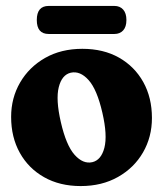

<svg xmlns="http://www.w3.org/2000/svg" viewBox="-20 -618 550 647"><path d="M257.5 -453.5Q328.5 -453.5 381 -423.8Q433.5 -394 462.8 -341.5Q492 -289 492 -220.5Q492 -156.5 462 -104.5Q432 -52.5 377.8 -21.8Q323.5 9 252 9Q181.5 9 128.8 -20.8Q76 -50.5 46.8 -103Q17.5 -155.5 17.5 -224Q17.5 -288 47.8 -340Q78 -392 132 -422.8Q186 -453.5 257.5 -453.5ZM291 -71.5Q321 -78.5 331.8 -120.2Q342.5 -162 325 -238Q307 -316.5 278.5 -348.2Q250 -380 218.5 -373Q188.5 -366 178 -324.2Q167.5 -282.5 185 -206.5Q203 -128 231.5 -96.2Q260 -64.5 291 -71.5ZM104 -550.5Q104 -598 144 -598H365.5Q384 -598 395 -585.8Q406 -573.5 406 -550.5Q406 -527.5 395 -515.5Q384 -503.5 365.5 -503.5H144Q104 -503.5 104 -550.5Z"/></svg>

Font: Fraunces 144pt S100
Style: Bold
Weight: 700
Version: Version 1.000; ttfautohint (v1.8.3)